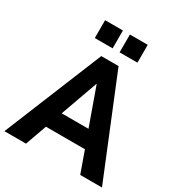

<svg xmlns="http://www.w3.org/2000/svg" viewBox="-221 -1051 1116 1193"><g transform="rotate(30 337.0 -455.0)"><path d="M-13 0 275 -705H399L687 0H531L461 -196L518 -153H154L212 -196L142 0ZM335 -540 226 -235 205 -274H467L446 -235L337 -540ZM362 -782V-910H490V-782ZM184 -782V-910H312V-782Z"/></g></svg>

Font: Nunito Sans 12pt ExtraLight
Style: Weight 830 Width 84 Optical size 12.0 YTLC 445
Weight: 830
Width: 4
Designer: Vernon Adams
Foundry: Vernon Adams
Version: Version 3.101;gftools[0.9.27]